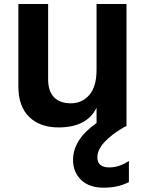

<svg xmlns="http://www.w3.org/2000/svg" viewBox="-20 -584 702 933"><path d="M69.3 -163.1V-564.5H213.9V-197.3Q213.9 -141.6 242.2 -111.8Q270.5 -82 324.7 -82Q378.9 -82 414.1 -122.6Q449.2 -163.1 449.2 -245.1V-564.5H594.7V30.3H588.9Q453.1 108.4 453.1 180.7Q453.1 229.5 511.7 229.5Q558.6 229.5 606.4 198.2V300.8Q553.7 328.1 483.4 328.1Q413.1 328.1 374 290Q335 252 335 193.4Q335 93.8 449.2 13.7V-60.5Q402.3 35.2 264.6 35.2Q173.8 35.2 121.6 -16.1Q69.3 -67.4 69.3 -163.1Z"/></svg>

Font: GenEi M Gothic v2 Bold
Style: Regular
Weight: 700
Version: Version 2.0